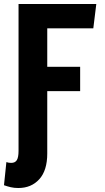

<svg xmlns="http://www.w3.org/2000/svg" viewBox="-30 -770 527 963"><path d="M62 173Q41 173 24 169Q7 165 -10 159L2 43Q13 47 26 47Q46 47 54.5 33Q63 19 63 -13V-750H453L438 -628H207V-435H372V-313H207V0Q207 85 167 129Q127 173 62 173Z"/></svg>

Font: Freeman
Style: Regular
Weight: 400
Designer: Vernon Adams, Aoife Mooney, Rodrigo Fuenzalida
Foundry: Rodrigo Fuenzalida
Version: Version 1.000; ttfautohint (v1.8.4.7-5d5b)